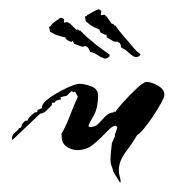

<svg xmlns="http://www.w3.org/2000/svg" viewBox="-20 -338 377 417"><path d="M241 59 226 35Q225 29 222.5 23Q220 17 220 10Q220 0 221 -8.5Q222 -17 223 -27L230 -43L229 -45Q231 -49 232.5 -53.5Q234 -58 235 -62L231 -65Q224 -65 211.5 -51.5Q199 -38 183.5 -25Q168 -12 148 -12Q135 -12 124 -20Q113 -28 114 -44L113 -46Q124 -66 132 -87Q140 -108 149 -128L143 -139L140 -138L135 -140L125 -130L111 -127L113 -122H111L101 -119L99 -115H93L92 -109Q87 -104 81 -98Q75 -92 67 -91L7 -34L6 -37Q6 -44 11 -48.5Q16 -53 20 -57L21 -59L24 -61L25 -60L28 -67H27Q29 -69 31.5 -72.5Q34 -76 38 -76H40Q40 -76 40 -78Q46 -87 56 -94H59L62 -97L61 -99L71 -103Q70 -113 87 -125Q104 -137 124 -146.5Q144 -156 152 -156Q163 -156 178 -150.5Q193 -145 193 -131Q193 -103 183 -86Q173 -69 172 -64L175 -62Q187 -62 194 -69.5Q201 -77 208.5 -85Q216 -93 227 -94Q226 -95 228 -95.5Q230 -96 230 -94Q234 -101 248 -116.5Q262 -132 277 -146Q292 -160 298 -160Q309 -160 323 -152Q337 -144 337 -132Q337 -127 329.5 -113.5Q322 -100 312 -85Q302 -70 292.5 -58.5Q283 -47 278 -45Q269 -29 253.5 -8.5Q238 12 238 32Q238 39 240 45Q242 51 242 57ZM271 -215Q264 -219 258 -225Q252 -231 244 -234Q243 -236 242 -240.5Q241 -245 237 -246Q236 -248 233.5 -247.5Q231 -247 227 -248L212 -257L211 -263Q208 -262 207 -263L199 -267Q196 -271 196.5 -272.5Q197 -274 191 -276L184 -279L176 -284L166 -292L165 -300V-303H167L169 -304Q169 -306 170.5 -306Q172 -306 173 -307L183 -313Q188 -315 191.5 -317Q195 -319 199 -315Q201 -314 199.5 -310Q198 -306 200 -305L206 -306Q209 -306 209 -304L210 -302L211 -303L222 -287Q223 -286 226 -286L229 -282L230 -283L239 -271Q243 -266 251.5 -256Q260 -246 262 -244Q267 -238 272 -232Q277 -226 284 -221Q285 -221 285 -219Q284 -217 280 -215Q276 -213 271 -215ZM206 -211Q198 -214 191 -219Q184 -224 176 -225Q175 -227 173 -231.5Q171 -236 167 -237Q166 -239 163.5 -237.5Q161 -236 157 -237L141 -243L138 -249Q135 -247 134 -247L126 -251Q122 -254 122.5 -255.5Q123 -257 116 -258L109 -260L100 -263L89 -269L87 -277L86 -280H88L90 -281Q90 -283 91.5 -284Q93 -285 93 -286L102 -293Q107 -296 110 -298.5Q113 -301 118 -297Q120 -297 119 -292.5Q118 -288 120 -289L126 -290Q129 -290 129 -288L130 -287L131 -288L145 -274Q146 -273 147 -273.5Q148 -274 149 -274L153 -271L154 -272L164 -262Q169 -257 179.5 -248.5Q190 -240 192 -238Q198 -234 204 -229.5Q210 -225 217 -220Q218 -220 218 -218Q219 -216 215 -213Q211 -210 206 -211Z"/></svg>

Font: Kolker Brush
Style: Regular
Weight: 400
Designer: Robert E. Leuschke
Foundry: Robert E. Leuschke
Version: Version 1.010; ttfautohint (v1.8.3)